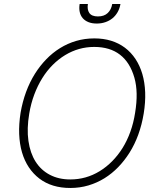

<svg xmlns="http://www.w3.org/2000/svg" viewBox="-20 -929 792 959"><path d="M82.7 -365.4Q101.9 -476.6 154.8 -561.1Q179.7 -600.5 211.1 -633Q242.5 -665.5 280 -688.7Q317.5 -712 360.4 -724.6Q403.4 -737.2 451.3 -737.2Q541.5 -737.2 604 -690.7Q634.9 -667.3 656.8 -634.2Q678.6 -601.2 690.9 -559.5Q703.1 -517.8 705.1 -468Q707 -418.3 697.8 -361.9Q679.3 -249.6 626.8 -166.2Q601.9 -126.8 570.5 -94.3Q539.1 -61.8 501.8 -38.7Q464.5 -15.6 421.5 -2.8Q378.6 9.9 331 9.9Q238.6 9.9 176.8 -36.9Q146 -60.4 123.9 -93.6Q101.9 -126.8 89.8 -168.3Q77.8 -209.9 75.8 -259.4Q73.9 -308.9 82.7 -365.4ZM331 -32.7Q410.2 -32.7 477.6 -73.9Q511.4 -94.5 540.3 -123.8Q569.2 -153.1 592.2 -189.8Q615.1 -226.6 631 -270.8Q647 -315 654.8 -365.4Q671.9 -468.4 651.3 -540.8Q629.6 -616.8 579.4 -655.7Q529.1 -694.6 450.6 -694.6Q372.9 -694.6 305.4 -653.8Q272 -633.5 243.1 -604.6Q214.1 -575.6 191.1 -538.5Q168 -501.4 151.3 -457Q134.6 -412.6 126.1 -361.9Q113.3 -286.2 122 -225.3Q130.7 -164.4 157.8 -121.6Q185 -78.8 229.2 -55.8Q273.4 -32.7 331 -32.7ZM377.8 -909.1H419Q414.4 -881 426.3 -864Q438.2 -846.9 469.1 -846.9Q500.4 -846.9 518.1 -864Q535.9 -881 540.5 -909.1H581.7Q577.8 -886.4 567.3 -868.1Q556.8 -849.8 541.4 -837.4Q525.9 -824.9 506 -818.2Q486.2 -811.4 463.1 -811.4Q439.3 -811.4 421.7 -818.5Q404.1 -825.6 393.1 -838.4Q382.1 -851.2 378.2 -869.3Q374.3 -887.4 377.8 -909.1Z"/></svg>

Font: Inter P Extra Light
Style: Italic
Weight: 200
Italic angle: 9.39999°
Designer: Rasmus Andersson
Foundry: rsms
Version: Version 3.018;git-588b23468